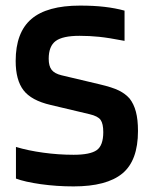

<svg xmlns="http://www.w3.org/2000/svg" viewBox="-20 -657 537 686"><path d="M300 -249 161 -282Q92 -298 64 -334.5Q36 -371 36 -439Q36 -541 92 -589Q148 -637 266 -637Q315 -637 353.5 -632.5Q392 -628 425 -619V-511Q368 -522 334 -525.5Q300 -529 264 -529Q204 -529 179 -510.5Q154 -492 154 -447Q154 -421 164.5 -407.5Q175 -394 200 -388L335 -356Q382 -345 405 -333.5Q428 -322 443 -305Q458 -286 465.5 -258Q473 -230 473 -189Q473 -83 417 -37Q361 9 243 9Q182 9 125.5 1Q69 -7 37 -19V-132Q80 -119 134.5 -111.5Q189 -104 243 -104Q302 -104 325.5 -120.5Q349 -137 349 -185Q349 -215 339.5 -228.5Q330 -242 300 -249Z"/></svg>

Font: Blinker SemiBold
Style: Regular
Weight: 600
Designer: Juergen Huber
Foundry: supertype
Version: Version 1.015;PS 1.15;hotconv 1.0.88;makeotf.lib2.5.647800